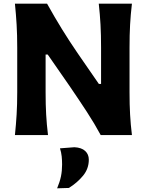

<svg xmlns="http://www.w3.org/2000/svg" viewBox="-20 -733 797 1042"><path d="M61 0Q67 -57.5 70.2 -111.5Q73.5 -165.5 73.5 -232.5V-474.5Q73.5 -543.5 70.2 -598.8Q67 -654 61 -713H235.5Q276.5 -639.5 316.2 -575Q356 -510.5 400.5 -445.5L516.5 -277.5H528.5V-474.5Q528.5 -543.5 525.5 -598.8Q522.5 -654 516 -713H696Q689 -654 686 -598.8Q683 -543.5 683 -474.5V-232.5Q683 -165.5 686 -111.5Q689 -57.5 696 0H526.5Q492.5 -63 451.2 -126.2Q410 -189.5 357 -267L239 -437H227.5V-232.5Q227.5 -165.5 230.5 -111.5Q233.5 -57.5 240.5 0ZM290 289Q304.5 254.5 310.8 224.5Q317 194.5 317 159.5Q317 137.5 314.8 115.5Q312.5 93.5 305.5 72L384 66Q422.5 68 442.2 86.2Q462 104.5 462 133.5Q462 182.5 430.8 220.5Q399.5 258.5 354 287Z"/></svg>

Font: Commissioner Flair
Style: Bold
Weight: 700
Designer: Kostas Bartsokas
Foundry: Kostas Bartsokas
Version: Version 1.000; ttfautohint (v1.8.3)